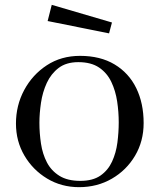

<svg xmlns="http://www.w3.org/2000/svg" viewBox="-20 -770 660 794"><path d="M471 -264Q471 -307 464.5 -350.5Q458 -394 440.5 -431Q423 -468 390 -490.5Q357 -513 304 -513Q254 -513 222.5 -489Q191 -465 173.5 -427Q156 -389 149.5 -345Q143 -301 143 -262Q143 -219 149.5 -176Q156 -133 174 -98.5Q192 -64 225.5 -43Q259 -22 312 -22Q364 -22 395.5 -44Q427 -66 443.5 -102Q460 -138 465.5 -180.5Q471 -223 471 -264ZM574 -261Q574 -186 538.5 -126Q503 -66 442.5 -31Q382 4 307 4Q234 4 175 -31.5Q116 -67 81 -126.5Q46 -186 46 -259Q46 -334 80 -397.5Q114 -461 173.5 -500Q233 -539 311 -539Q395 -539 454 -503.5Q513 -468 543.5 -405.5Q574 -343 574 -261ZM443 -677 431 -632 177 -683 194 -750Z"/></svg>

Font: Kaisei Opti
Style: Regular
Weight: 400
Designer: Font-Kai, 金井和夫
Foundry: KAZUO KANAI
Version: Version 5.003